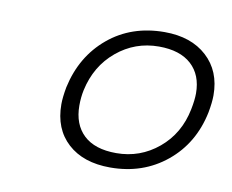

<svg xmlns="http://www.w3.org/2000/svg" viewBox="-51 -777 594 492"><g transform="rotate(10 246.0 -531.0)"><path d="M112 -486Q112 -504 117 -531Q135 -614 195 -664Q255 -714 341 -714Q410 -714 451 -676.5Q492 -639 492 -576Q492 -558 487 -531Q470 -448 409 -398Q348 -348 263 -348Q193 -348 152.5 -385Q112 -422 112 -486ZM442 -531Q447 -556 447 -573Q447 -621 417.5 -648Q388 -675 333 -675Q271 -675 223.5 -635.5Q176 -596 162 -531Q158 -512 158 -491Q158 -442 187 -414.5Q216 -387 272 -387Q334 -387 381.5 -426.5Q429 -466 442 -531Z"/></g></svg>

Font: Prompt ExtraLight
Style: Italic
Weight: 275
Italic angle: -12°
Designer: Katatrad Team
Foundry: CadsonDemak
Version: Version 1.000